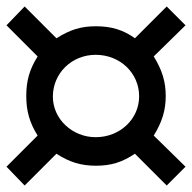

<svg xmlns="http://www.w3.org/2000/svg" viewBox="-46 -562 592 592"><g transform="rotate(-90 250.0 -266.0)"><path d="M377 -267C377 -192 321 -133 249 -133C179 -133 123 -192 123 -267C123 -339 179 -399 248 -399C320 -399 377 -341 377 -267ZM526 -48 428 -146C454 -182 465 -219 465 -266C465 -312 455 -345 428 -388L526 -486L468 -542L372 -446C332 -471 297 -481 250 -481C204 -481 168 -471 128 -446L32 -542L-26 -486L72 -388C46 -348 35 -312 35 -266C35 -219 46 -185 72 -146L-26 -48L32 10L128 -88C170 -62 206 -51 250 -51C294 -51 330 -62 372 -88L468 10Z"/></g></svg>

Font: XITS
Style: Bold
Weight: 700
Designer: MicroPress Inc., with final additions and corrections provided by Coen Hoffman, Elsevier (retired)
Version: Version 1.302